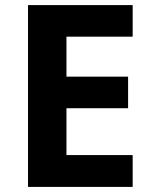

<svg xmlns="http://www.w3.org/2000/svg" viewBox="-20 -785 600 754"><path d="M501 -51H90V-765H501V-641H241V-484H483V-360H241V-176H501Z"/></svg>

Font: Noto Sans Tamil UI
Style: Regular
Weight: 400
Designer: Jelle Bosma - Monotype Design Team
Foundry: Monotype Imaging Inc.
Version: Version 2.004